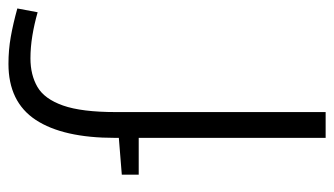

<svg xmlns="http://www.w3.org/2000/svg" viewBox="-188 -602 790 454"><g transform="rotate(-90 207.0 -375.0)"><path d="M169 -496V0H108V-442H21V-482L108 -489V-498Q108 -621 150.5 -685.5Q193 -750 283 -750Q316 -750 347 -744.5Q378 -739 414 -729L405 -681Q377 -689 349.5 -693.5Q322 -698 296 -698Q257 -698 228.5 -681.5Q200 -665 184.5 -621Q169 -577 169 -496Z"/></g></svg>

Font: Georama Light
Style: Regular
Weight: 300
Designer: Jean-Baptiste Levee
Foundry: Production Type
Version: Version 1.000